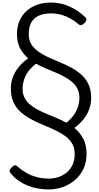

<svg xmlns="http://www.w3.org/2000/svg" viewBox="-20 -1035 779 1504"><path d="M360 449Q315 449 272.5 441Q230 433 192 417Q154 401 121.5 377.5Q89 354 63 322Q54 311 55.5 301Q57 291 71 277Q85 262 95.5 260Q106 258 124 275Q151 299 188 320Q225 341 269.5 352.5Q314 364 361 364Q401 364 437.5 352Q474 340 503 316Q532 292 548.5 255.5Q565 219 565 171Q565 122 544 87.5Q523 53 487 28Q451 3 407 -17.5Q363 -38 315.5 -57.5Q268 -77 223.5 -101Q179 -125 143 -156.5Q107 -188 86 -233Q65 -278 65 -340Q65 -390 82 -433.5Q99 -477 130 -514Q161 -551 201 -578Q162 -611 137.5 -656.5Q113 -702 113 -768Q113 -825 132.5 -870.5Q152 -916 187 -948Q222 -980 270.5 -997.5Q319 -1015 378 -1015Q433 -1015 481.5 -1000Q530 -985 572 -959Q614 -933 648 -900Q659 -889 657 -878.5Q655 -868 644 -857Q631 -843 619.5 -839Q608 -835 595 -845Q567 -870 533.5 -889Q500 -908 461.5 -919Q423 -930 379 -930Q322 -930 283 -912Q244 -894 224.5 -858Q205 -822 205 -768Q205 -721 225.5 -688Q246 -655 281 -630.5Q316 -606 359.5 -586Q403 -566 449.5 -547Q496 -528 539.5 -504.5Q583 -481 618 -449.5Q653 -418 673.5 -374Q694 -330 694 -268Q694 -219 677.5 -176Q661 -133 631 -97Q601 -61 563 -33Q605 2 631.5 50.5Q658 99 658 171Q658 237 633 289Q608 341 566 376.5Q524 412 471 430.5Q418 449 360 449ZM500 -74Q531 -98 554 -128.5Q577 -159 589.5 -194.5Q602 -230 602 -268Q602 -309 587 -339Q572 -369 546 -391.5Q520 -414 486.5 -432.5Q453 -451 415 -467Q377 -483 337.5 -499.5Q298 -516 263 -536Q230 -512 206 -481Q182 -450 169.5 -414Q157 -378 157 -340Q157 -300 172 -270Q187 -240 213 -217.5Q239 -195 273 -177Q307 -159 345.5 -143Q384 -127 423.5 -110.5Q463 -94 500 -74Z"/></svg>

Font: Playwrite NG Modern
Style: Regular
Weight: 400
Designer: Veronika Burian, José Scaglione
Foundry: TypeTogether
Version: Version 1.002